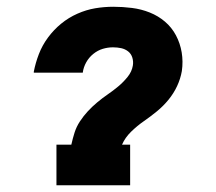

<svg xmlns="http://www.w3.org/2000/svg" viewBox="-20 -548 640 568"><path d="M147 0V-120H191Q195 -138 200.5 -155.5Q206 -173 216.5 -189Q227 -205 240 -219Q253 -233 268 -245.5Q283 -258 299 -269Q315 -280 330 -292.5Q345 -305 357.5 -320.5Q370 -336 373 -354Q375 -366 371.5 -377.5Q368 -389 359 -396Q350 -403 338.5 -405.5Q327 -408 314 -408Q299 -408 284 -403.5Q269 -399 256 -388.5Q243 -378 235 -363.5Q227 -349 225 -334V-333H80V-336Q85 -362 95 -388Q105 -414 122 -437Q139 -460 161 -478Q183 -496 209 -507.5Q235 -519 261.5 -523.5Q288 -528 315 -528Q343 -528 370.5 -524.5Q398 -521 423 -511Q448 -501 468 -484Q488 -467 500.5 -443.5Q513 -420 517.5 -393Q522 -366 518 -338Q514 -315 504 -293.5Q494 -272 478.5 -253Q463 -234 444 -218.5Q425 -203 405.5 -189.5Q386 -176 368 -158.5Q350 -141 341 -120H365V0Z"/></svg>

Font: Iosevka Etoile Heavy
Style: Italic
Weight: 900
Italic angle: -9°
Designer: Belleve Invis
Foundry: Belleve Invis
Version: Version 22.1.2; ttfautohint (v1.8.4)